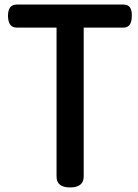

<svg xmlns="http://www.w3.org/2000/svg" viewBox="-20 -814 607 842"><path d="M53 -693Q16 -693 15 -744Q15 -794 53 -794H522Q560 -794 558 -744Q558 -693 522 -693H347V-40Q347 8 287 8Q228 8 228 -40V-693Z"/></svg>

Font: Gugi Cyrillic
Style: Regular
Weight: 400
Foundry: TAE System & Typefaces Co.
Version: Version 3.10 September 15, 2020